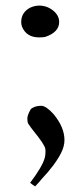

<svg xmlns="http://www.w3.org/2000/svg" viewBox="-20 -478 295 688"><path d="M120 -458Q148 -458 170 -440.5Q192 -423 192 -399Q192 -363 143 -346Q136 -344 120 -344Q75 -344 59 -382Q56 -390 56 -399Q56 -434 89 -451Q102 -456 104 -456Q114 -458 120 -458ZM116 -98Q117 -98 121.5 -98.5Q126 -99 128 -99Q146 -98 172 -69Q211 -22 211 24Q211 46 199 70Q178 112 128 165Q122 173 115 180Q108 187 106 190L97 184L88 177Q131 120 140 89Q143 80 143 65Q143 56 142 54Q139 39 100 -9Q91 -20 81 -35Q78 -41 78 -53Q78 -63 86 -79Q90 -85 90 -86Q90 -88 98.5 -92.5Q107 -97 116 -98Z"/></svg>

Font: KaTeX_Fraktur
Style: Bold
Weight: 700
Version: Version 1.1; ttfautohint (v1.3)